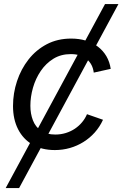

<svg xmlns="http://www.w3.org/2000/svg" viewBox="-20 -748 620 972"><path d="M8.8 204.1 511.7 -727.5H579.6L76.7 204.1ZM257.8 11.7Q191.9 11.7 144.5 -15.9Q97.2 -43.5 71.5 -93.8Q45.9 -144 45.9 -211.4Q45.9 -276.4 66.2 -337.4Q86.4 -398.4 124.5 -447Q162.6 -495.6 217 -524.2Q271.5 -552.7 340.3 -552.7Q380.9 -552.7 415.3 -542.2Q449.7 -531.7 475.8 -511.7Q502 -491.7 518.6 -463.4Q535.2 -435.1 540.5 -399.4L454.6 -380.4Q452.1 -401.4 443.4 -418.5Q434.6 -435.5 419.9 -448Q405.3 -460.4 385 -467.3Q364.7 -474.1 338.4 -474.1Q288.6 -474.1 250.5 -450.7Q212.4 -427.2 186.3 -388.7Q160.2 -350.1 147 -304Q133.8 -257.8 133.8 -212.4Q133.8 -171.9 146.7 -138.7Q159.7 -105.5 187.5 -86.2Q215.3 -66.9 259.8 -66.9Q288.1 -66.9 313.2 -74.7Q338.4 -82.5 359.1 -96.4Q379.9 -110.4 395.5 -129.2Q411.1 -147.9 420.4 -169.9L501.5 -141.6Q484.9 -105.5 459.5 -77.1Q434.1 -48.8 402.3 -29.1Q370.6 -9.3 334 1.2Q297.4 11.7 257.8 11.7Z"/></svg>

Font: Inter
Style: Italic
Weight: 400
Italic angle: -9.3988°
Designer: Rasmus Andersson
Foundry: rsms
Version: Version 4.001;git-66647c0bb